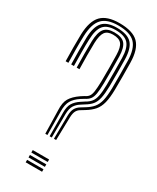

<svg xmlns="http://www.w3.org/2000/svg" viewBox="-206 -867 757 926"><g transform="rotate(30 172.0 -404.0)"><path d="M173 -166.5 174.5 -295.5Q175 -321.5 183 -336.2Q191 -351 207.8 -361.2L227.2 -373.2Q252.5 -388.2 266.9 -405.5Q281.2 -422.8 287.4 -449.4Q293.5 -476 294.2 -519.2Q294.8 -559.5 294.4 -595.9Q294 -632.2 293.5 -668.5Q292.5 -736.5 264 -765.8Q235.5 -795 169 -795Q107.5 -795 79.9 -765.2Q52.2 -735.5 50 -667.2Q48.8 -631.8 49.1 -593.4Q49.5 -555 50.2 -518.5H35Q34.2 -554.2 33.9 -593.4Q33.5 -632.5 34.5 -667.8Q37 -742.5 68.5 -775.1Q100 -807.8 169 -807.8Q243.5 -807.8 275.6 -775.4Q307.8 -743 309 -668.5Q309.5 -629.8 309.8 -594.2Q310 -558.8 309.5 -519.2Q308.8 -473.5 301.5 -444.8Q294.2 -416 278 -397.1Q261.8 -378.2 234.5 -361.8L215 -349.8Q202.8 -343 196 -331.1Q189.2 -319.2 188.2 -295.5L185.2 -166.5ZM149 -166.5 148.2 -295.5Q147.5 -331.2 159.5 -350.4Q171.5 -369.5 194 -384.2L213.2 -396.8Q232.5 -407.5 243.1 -421Q253.8 -434.5 258.2 -457.4Q262.8 -480.2 263.5 -519.2Q264 -561 263.6 -595.5Q263.2 -630 262.8 -668.2Q261.8 -723.2 240.6 -746.4Q219.5 -769.5 169 -769.5Q123.2 -769.5 102.9 -745.8Q82.5 -722 80.8 -666.2Q79.5 -631.5 79.9 -593.8Q80.2 -556 81 -518.5H65.8Q65 -556.8 64.8 -594.8Q64.5 -632.8 65.2 -666.8Q67 -728.8 91.1 -755.5Q115.2 -782.2 169 -782.2Q227.8 -782.2 252.4 -756.1Q277 -730 278.2 -668.5Q278.8 -630.8 279.1 -595.4Q279.5 -560 278.8 -519.2Q278 -477.8 272.5 -452.9Q267 -428 254.5 -412.9Q242 -397.8 220.2 -385L201 -372.5Q183.5 -361.8 172.9 -345.2Q162.2 -328.8 161.8 -295.5L161 -166.5ZM124.8 -166.5 121.8 -295.5Q119.5 -337.2 133.4 -360.9Q147.2 -384.5 180 -407.2L198.2 -418.8Q211.8 -425 218.9 -434.5Q226 -444 228.9 -463.5Q231.8 -483 232.8 -519.2Q233.5 -559.5 233.1 -594.6Q232.8 -629.8 232 -668.2Q231 -710.2 217.2 -727.1Q203.5 -744 169 -744Q138.5 -744 125.6 -726Q112.8 -708 111.2 -664.8Q110.2 -632.5 110.6 -594.5Q111 -556.5 111.8 -518.5H96.5Q95.5 -558 95.4 -595.2Q95.2 -632.5 96 -665.5Q97.5 -715 114.1 -735.9Q130.8 -756.8 169 -756.8Q211.5 -756.8 228.9 -736.8Q246.2 -716.8 247.5 -668.2Q248 -630.2 248.4 -595.1Q248.8 -560 248 -519.2Q247.2 -481.2 243.6 -460Q240 -438.8 231.2 -427.5Q222.5 -416.2 206.2 -408L186.8 -396Q160 -378.2 147.4 -356.8Q134.8 -335.2 135.5 -295.5L136.8 -166.5ZM111.8 -54.5V-68.2H203V-54.5ZM111.8 -27.2V-41H203V-27.2ZM111.8 0V-13.8H203V0Z"/></g></svg>

Font: Big Shoulders Inline Display Medium
Style: Regular
Weight: 500
Designer: Patric King
Foundry: XO Type Co
Version: Version 1.000